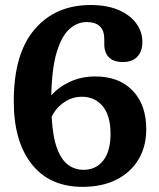

<svg xmlns="http://www.w3.org/2000/svg" viewBox="-20 -733 636 766"><path d="M341.5 -713Q407.5 -713 453.8 -692.8Q500 -672.5 524 -639.2Q548 -606 548 -566Q548 -527.5 527.5 -506.5Q507 -485.5 471 -485.5Q433 -485.5 414.5 -504.2Q396 -523 396 -556.5V-577.5Q396 -645 325 -645Q289 -645 257.8 -617.8Q226.5 -590.5 206.8 -526.5Q187 -462.5 184.5 -352.5Q214.5 -386.5 260 -407.2Q305.5 -428 360 -428Q455 -428 509.2 -371.5Q563.5 -315 563.5 -217.5Q563.5 -148.5 532.5 -96.8Q501.5 -45 444.5 -16.2Q387.5 12.5 309.5 12.5Q178 12.5 106.5 -78.2Q35 -169 35 -327.5Q34.5 -518 117.8 -615.5Q201 -713 341.5 -713ZM306.5 -347Q267.5 -347 234.8 -324.2Q202 -301.5 186 -266.5Q190.5 -186.5 208 -140.2Q225.5 -94 252.5 -74.8Q279.5 -55.5 313.5 -55.5Q362.5 -55.5 391.8 -92.5Q421 -129.5 421 -199Q421 -271.5 389.8 -309.2Q358.5 -347 306.5 -347Z"/></svg>

Font: Fraunces 72pt S100 SemiBold
Style: Regular
Weight: 600
Version: Version 1.000; ttfautohint (v1.8.3)